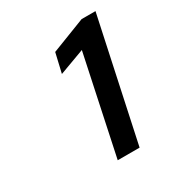

<svg xmlns="http://www.w3.org/2000/svg" viewBox="-99 -765 440 479"><g transform="rotate(-30 121.5 -525.0)"><path d="M105 -350 165 -633 92 -606 105 -662 203 -700H243L168 -350Z"/></g></svg>

Font: Red Hat Display SemiBold
Style: Italic
Weight: 600
Italic angle: -12°
Designer: Pentagram, MCKL
Foundry: Pentagram, MCKL
Version: Version 1.023